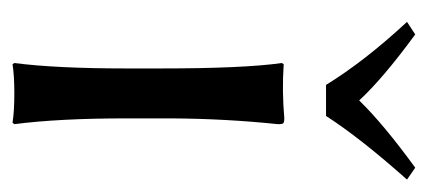

<svg xmlns="http://www.w3.org/2000/svg" viewBox="-209 -474 686 308"><g transform="rotate(90 134.0 -320.0)"><path d="M116.2 -500Q78.1 -562 15.1 -629.9L35.2 -643.1Q106 -591.3 141.1 -553.2Q179.2 -592.3 249 -643.1L268.1 -629.9Q201.2 -554.7 166 -500ZM89.8 -234.9Q89.8 -367.7 81.1 -429.2L83 -432.1Q126 -429.2 169.9 -433.1Q175.8 -433.1 177.5 -431.6Q179.2 -430.2 179.2 -422.9Q170.4 -338.9 169.9 -251V-180.2Q169.9 -71.3 179.2 0L176.8 2.9Q158.7 0 129.9 0Q101.1 0 83 2.9L81.1 0Q89.8 -66.9 89.8 -180.2Z"/></g></svg>

Font: Biolilbert
Style: Regular
Weight: 400
Designer: Philipp H. Poll
Foundry: Philipp H. Poll
Version: Version 1.1.0